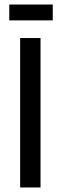

<svg xmlns="http://www.w3.org/2000/svg" viewBox="-20 -828 269 848"><path d="M69 0V-660H159V0ZM21 -738V-808H213V-738Z"/></svg>

Font: Bricolage Grotesque 10pt Condensed
Style: Regular
Weight: 400
Width: 3
Designer: Mathieu Triay
Foundry: Atelier Triay
Version: Version 1.000; ttfautohint (v1.8.4.7-5d5b);gftools[0.9.29]